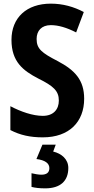

<svg xmlns="http://www.w3.org/2000/svg" viewBox="-20 -744 515 1054"><path d="M442 -202C442 -305 391 -359 296 -409C209 -454 181 -476 181 -530C181 -575 208 -606 259 -606C301 -606 347 -592 398 -566L440 -678C385 -707 325 -724 259 -724C126 -724 43 -647 43 -525C43 -405 107 -356 190 -313C273 -272 303 -245 303 -192C303 -144 274 -108 215 -108C160 -108 94 -131 37 -161V-30C91 -2 146 10 215 10C360 10 442 -75 442 -202ZM355 178C355 130 318 99 272 88L286 50H213L180 129C227 135 251 152 251 179C251 204 235 215 207 215C191 215 170 211 153 207V282C172 287 197 290 228 290C312 290 355 249 355 178Z"/></svg>

Font: Noto Sans Display SemiCondensed
Style: Bold
Weight: 700
Width: 4
Designer: Monotype Design Team
Foundry: Monotype Imaging Inc.
Version: Version 1.900